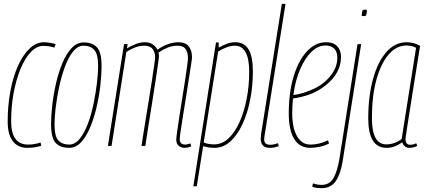

<svg xmlns="http://www.w3.org/2000/svg" viewBox="-20 -760 2223 1000"><path d="M122 10Q73 10 46.5 -25Q20 -60 20 -126Q20 -210 34 -285Q48 -360 74 -417.5Q100 -475 134.5 -507.5Q169 -540 209 -540Q236 -540 270 -530L263 -512Q237 -521 206 -521Q171 -521 140.5 -489Q110 -457 87 -401.5Q64 -346 51 -275.5Q38 -205 38 -129Q38 -7 126 -7Q144 -7 161 -10Q178 -13 191 -18L195 -1Q180 4 162 7Q144 10 122 10Z M340 10Q294 10 270 -15.5Q246 -41 246 -114Q246 -155 252 -210Q258 -265 271 -322.5Q284 -380 304 -429Q324 -478 352 -508.5Q380 -539 416 -539Q461 -539 485 -513.5Q509 -488 509 -415Q509 -374 503 -318.5Q497 -263 484 -206Q471 -149 451 -100Q431 -51 403.5 -20.5Q376 10 340 10ZM340 -7Q371 -7 395.5 -37.5Q420 -68 438 -116.5Q456 -165 467.5 -221Q479 -277 485 -328.5Q491 -380 491 -416Q491 -478 471 -500Q451 -522 415 -522Q385 -522 360.5 -491.5Q336 -461 318 -412Q300 -363 288 -307Q276 -251 270 -199.5Q264 -148 264 -113Q264 -50 284 -28.5Q304 -7 340 -7Z M941 10Q924 10 911 -0.5Q898 -11 898 -32Q898 -41 902.5 -73.5Q907 -106 914 -152Q921 -198 929 -247.5Q937 -297 944 -342Q951 -387 955 -418.5Q959 -450 959 -459Q959 -486 947 -504Q935 -522 904 -522Q877 -522 852 -511.5Q827 -501 805 -486Q808 -476 808 -469Q808 -462 803 -427Q798 -392 790.5 -341.5Q783 -291 774 -235.5Q765 -180 757 -129.5Q749 -79 743.5 -43.5Q738 -8 737 0H717Q718 -8 723.5 -43Q729 -78 737 -127.5Q745 -177 754 -231.5Q763 -286 770.5 -335.5Q778 -385 783 -419.5Q788 -454 788 -462Q788 -487 775 -504.5Q762 -522 731 -522Q708 -522 684 -513Q660 -504 638 -489L561 0H542L626 -530H645L641 -508Q663 -521 687 -530.5Q711 -540 734 -540Q758 -540 774.5 -529.5Q791 -519 800 -501Q828 -521 856.5 -530.5Q885 -540 908 -540Q947 -540 963.5 -518Q980 -496 980 -462Q980 -454 975 -422.5Q970 -391 963 -345Q956 -299 948 -249Q940 -199 932.5 -153Q925 -107 920.5 -75Q916 -43 916 -35Q916 -7 945 -7Q950 -7 956.5 -8.5Q963 -10 972 -13L976 2Q965 7 956.5 8.5Q948 10 941 10Z M987 210 1105 -539H1119V-512Q1141 -524 1161.5 -532Q1182 -540 1205 -540Q1252 -540 1274.5 -503Q1297 -466 1297 -388Q1297 -312 1283 -240.5Q1269 -169 1242.5 -112.5Q1216 -56 1179.5 -23Q1143 10 1097 10Q1066 10 1038 1L1005 210ZM1095 -8Q1137 -8 1170.5 -39.5Q1204 -71 1228 -125Q1252 -179 1265 -246.5Q1278 -314 1278 -385Q1278 -522 1203 -522Q1183 -522 1159 -513Q1135 -504 1116 -491L1041 -18Q1064 -8 1095 -8Z M1448 -740H1467L1363 -85Q1360 -66 1358 -54Q1356 -42 1356 -32Q1356 -21 1363 -13.5Q1370 -6 1389 -6Q1404 -6 1428 -14L1432 1Q1409 10 1386 10Q1360 10 1349 -2.5Q1338 -15 1338 -36Q1338 -42 1339 -49.5Q1340 -57 1340 -63Z M1694 -13Q1674 -2 1647 4Q1620 10 1596 10Q1540 10 1512 -36.5Q1484 -83 1484 -169Q1484 -279 1509.5 -362.5Q1535 -446 1579 -493Q1623 -540 1678 -540Q1717 -540 1736.5 -519Q1756 -498 1756 -464Q1756 -401 1712.5 -350.5Q1669 -300 1600 -271Q1576 -262 1552 -256Q1528 -250 1506 -247Q1502 -209 1502 -170Q1502 -94 1527 -50.5Q1552 -7 1597 -7Q1642 -7 1688 -29ZM1675 -523Q1636 -523 1602 -490Q1568 -457 1543 -399Q1518 -341 1508 -265Q1553 -271 1600 -291Q1661 -316 1699 -362Q1737 -408 1737 -460Q1737 -491 1720.5 -507Q1704 -523 1675 -523Z M1881 -710Q1886 -710 1889 -709Q1892 -708 1891 -702Q1889 -684 1886.5 -680Q1884 -676 1874 -676Q1869 -676 1866 -677Q1863 -678 1864 -684Q1866 -702 1868.5 -706Q1871 -710 1881 -710ZM1861 -530 1766 71Q1755 144 1729.5 182Q1704 220 1656 220Q1642 220 1629.5 218.5Q1617 217 1606 212L1610 195Q1633 203 1654 203Q1698 203 1718 165.5Q1738 128 1748 66L1842 -530Z M2113 10Q2098 10 2088 1.5Q2078 -7 2075 -19Q2059 -7 2038 1.5Q2017 10 1993 10Q1898 10 1898 -143Q1898 -258 1922.5 -347.5Q1947 -437 1992 -488.5Q2037 -540 2098 -540Q2137 -540 2168 -521Q2147 -393 2133.5 -306.5Q2120 -220 2111.5 -167Q2103 -114 2099 -86.5Q2095 -59 2093.5 -48.5Q2092 -38 2092 -36Q2092 -6 2117 -6Q2125 -6 2132.5 -8Q2140 -10 2148 -14L2153 0Q2133 10 2113 10ZM2072 -36 2147 -511Q2126 -523 2096 -523Q2045 -523 2004.5 -476.5Q1964 -430 1940.5 -345Q1917 -260 1917 -145Q1917 -8 1992 -8Q2013 -8 2034.5 -15.5Q2056 -23 2072 -36Z"/></svg>

Font: Georama Condensed Thin
Style: Italic
Weight: 100
Width: 3
Italic angle: -9°
Designer: Jean-Baptiste Levee
Foundry: Production Type
Version: Version 1.000